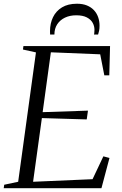

<svg xmlns="http://www.w3.org/2000/svg" viewBox="-32 -984 638 1004"><path d="M-12.5 0 -10 -18 63 -33.5 156 -710 88 -725 90.5 -743H543.5L539.5 -590H513.5L492 -700L234 -710.5L191 -397.5L428 -405.5L421.5 -359.5L187 -366.5L141 -33.5L452 -47L508.5 -166.5L540.5 -158L498.5 0ZM370.5 -964.5Q400.5 -964.5 422.5 -955.5Q444.5 -946.5 459.2 -930.8Q474 -915 481.2 -894.2Q488.5 -873.5 488.5 -850Q488.5 -833 486.2 -823.2Q484 -813.5 481 -803.5H459.5Q460 -806.5 461 -810.5Q462 -814.5 462 -828Q462 -847.5 452.5 -864.8Q443 -882 422 -893Q401 -904 366.5 -904Q333.5 -904 307.8 -891.8Q282 -879.5 267.2 -857Q252.5 -834.5 252.5 -803.5H230Q230 -808 229.8 -810.5Q229.5 -813 229.5 -821Q229.5 -861.5 245.2 -894Q261 -926.5 292.2 -945.5Q323.5 -964.5 370.5 -964.5Z"/></svg>

Font: Merriweather 144pt Light
Style: Italic
Weight: 300
Italic angle: -7.8°
Version: Version 2.101